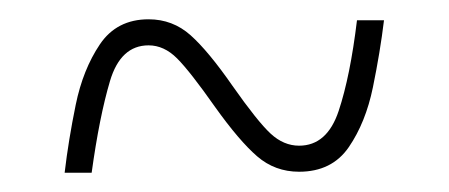

<svg xmlns="http://www.w3.org/2000/svg" viewBox="-20 -456 465 199"><path d="M47 -277Q51 -311 58.5 -347.5Q66 -384 83.5 -410Q101 -436 134 -436Q159 -436 177.5 -419.5Q196 -403 221 -367Q247 -330 260.5 -317.5Q274 -305 290 -305Q319 -305 331 -341Q343 -377 350 -435H378Q374 -402 366.5 -365.5Q359 -329 341.5 -303.5Q324 -278 290 -278Q265 -278 246.5 -294Q228 -310 203 -345Q177 -382 163.5 -395.5Q150 -409 134 -409Q105 -409 94 -372Q83 -335 75 -277Z"/></svg>

Font: Noto Serif Khmer ExtraCondensed Thin
Style: Regular
Weight: 100
Width: 2
Designer: Danh Hong and the Monotype Design Team
Foundry: Monotype Imaging Inc.
Version: Version 2.004; ttfautohint (v1.8.4.7-5d5b)